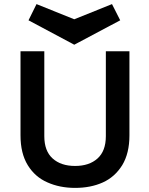

<svg xmlns="http://www.w3.org/2000/svg" viewBox="-20 -910 727 936"><path d="M346 6Q271 6 211 -21Q151 -47 115.5 -104.5Q80 -162 80 -250V-660H196V-246Q196 -174 236.5 -137.5Q277 -101 346 -101Q415 -101 455.5 -137.5Q496 -174 496 -246V-660H611V-250Q611 -163 576 -105Q540 -47 481 -20.5Q422 6 346 6ZM342 -692 119 -811 158 -890 342 -816 526 -890 566 -811Z"/></svg>

Font: Lil Grotesk Bold
Style: Regular
Weight: 700
Designer: Bastien Sozeau
Foundry: NBR — Bastien Sozeau
Version: Version 4.002; ttfautohint (v1.8.4.7-5d5b)